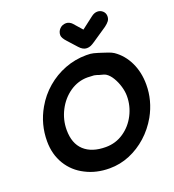

<svg xmlns="http://www.w3.org/2000/svg" viewBox="-166 -1088 1102 1215"><g transform="rotate(-20 384.5 -480.5)"><path d="M364 -1Q435 -1 499.5 -28Q564 -55 617.5 -103Q671 -151 708 -216Q762 -313 762 -421Q762 -504 730 -570.5Q698 -637 641 -676Q627 -685 607 -692Q587 -699 568 -705L543 -713Q526 -718 516 -720.5Q506 -723 495.5 -724Q485 -725 468 -725Q393 -725 324 -698.5Q255 -672 199 -624Q143 -576 106 -511Q49 -412 49 -297Q49 -209 90 -141.5Q131 -74 203 -38Q274 -1 364 -1ZM387 -136Q293 -136 241.5 -183.5Q190 -231 190 -322Q190 -391 222 -453Q254 -515 309 -553Q364 -590 427 -590Q445 -590 471 -588Q480 -586 488 -584Q496 -581 503 -579Q535 -572 547 -564Q568 -550 585 -521.5Q602 -493 612 -459Q622 -425 622 -394Q622 -328 591.5 -268.5Q561 -209 508 -173Q454 -136 387 -136ZM488 -765Q502 -765 514 -770Q526 -775 542 -786L641 -853Q660 -867 669.5 -880Q679 -893 679 -911Q679 -932 664 -946Q649 -960 628 -960Q608 -960 588 -945L507 -883L457 -940Q450 -948 439 -953.5Q428 -959 417 -959Q391 -959 374 -941.5Q357 -924 357 -900Q357 -881 383 -853L438 -792Q462 -765 488 -765Z"/></g></svg>

Font: Balsamiq Sans
Style: Bold Italic
Weight: 700
Italic angle: -12°
Designer: Michael Angeles
Foundry: Balsamiq SRL
Version: Version 1.020; ttfautohint (v1.8.4.7-5d5b);gftools[0.9.26]